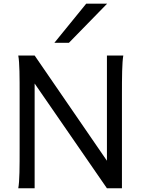

<svg xmlns="http://www.w3.org/2000/svg" viewBox="-20 -1011 772 1031"><path d="M554.2 0H634.8V-500.5C634.8 -596.7 635.3 -673.8 642.1 -712.9H554.2V-147.9L166 -712.9H78.1C85.4 -673.8 85.4 -596.7 85.4 -500.5V-212.4C85.4 -116.2 85.4 -39.1 78.1 0H166V-562.5ZM442.9 -991.2 272 -781.2H350.1L555.2 -991.2Z"/></svg>

Font: Andika
Style: Regular
Weight: 400
Designer: Victor Gaultney, Annie Olsen, Julie Remington, Don Collingsworth, Eric Hays
Foundry: SIL International
Version: Version 1.000